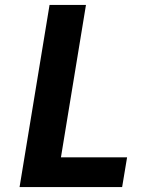

<svg xmlns="http://www.w3.org/2000/svg" viewBox="-20 -755 640 775"><path d="M59 0 180 -735H327L226 -120H493L473 0Z"/></svg>

Font: Iosevka Heavy Extended
Style: Italic
Weight: 900
Width: 7
Italic angle: -9°
Monospace: yes
Designer: Belleve Invis
Foundry: Belleve Invis
Version: Version 32.5.0; ttfautohint (v1.8.4)